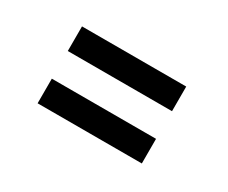

<svg xmlns="http://www.w3.org/2000/svg" viewBox="-52 -523 586 493"><g transform="rotate(30 241.0 -276.0)"><path d="M80 -317H389V-390H80ZM80 -162H389V-235H80Z"/></g></svg>

Font: FIGSv2-sans-serif SmBold Italic
Style: Regular
Weight: 600
Italic angle: -12°
Designer: Matt McInerney, Pablo Impallari, Rodrigo Fuenzalida
Foundry: Matt McInerney, Pablo Impallari, Rodrigo Fuenzalida
Version: Version 4.020;hotconv 1.0.109;makeotfexe 2.5.65596